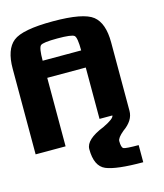

<svg xmlns="http://www.w3.org/2000/svg" viewBox="-156 -990 1155 1354"><g transform="rotate(-15 422.0 -312.5)"><path d="M500 -625Q500 -718.8 482.4 -734.4Q464.8 -750 359.4 -750Q253.9 -750 236.3 -734.4Q218.8 -718.8 218.8 -625ZM0 -625Q0 -765.6 68.4 -820.3Q136.7 -875 359.4 -875Q582 -875 650.4 -820.3Q718.8 -765.6 718.8 -625V-125H500V-500H218.8V0H0ZM375 62.5Q375 -7.8 511.7 -62.5Q593.8 -101.6 593.8 -125H718.8Q718.8 -54.7 640.6 0Q593.8 39.1 593.8 62.5Q593.8 109.4 609.4 117.2Q625 125 718.8 125V250Q523.4 250 449.2 218.8Q375 187.5 375 62.5Z"/></g></svg>

Font: CraftyPE
Style: Regular
Weight: 400
Designer: Erek Butcher
Foundry: Haunted Coop
Version: Version 0.018;April 4, 2024;FontCreator 15.0.0.2962 64-bit